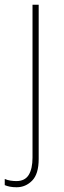

<svg xmlns="http://www.w3.org/2000/svg" viewBox="-53 -548 270 809"><path d="M17 241Q1 241 -11.5 238.5Q-24 236 -33 232V206Q-22 211 -9 213Q4 215 16 215Q52 215 68 189Q84 163 84 116V-528H110V122Q110 185 82.5 213Q55 241 17 241Z"/></svg>

Font: Noto Sans Bengali SemiCondensed Thin
Style: Regular
Weight: 100
Width: 4
Designer: Joana Ranito - Universal Thirst; Jelle Bosma - Monotype Design Team
Foundry: Universal Thirst ehf.
Version: Version 3.000; ttfautohint (v1.8.4.7-5d5b)